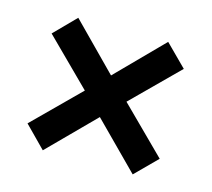

<svg xmlns="http://www.w3.org/2000/svg" viewBox="-68 -602 614 557"><g transform="rotate(15 239.0 -323.0)"><path d="M238 -260 103 -124 40 -188 176 -323 40 -458 103 -522 238 -385 373 -522 437 -458 301 -323 437 -188 373 -124Z"/></g></svg>

Font: Noto Sans Devanagari Condensed SemiBold
Style: Regular
Weight: 600
Width: 3
Designer: Jelle Bosma - Monotype Design Team
Foundry: Monotype Imaging Inc.
Version: Version 2.004; ttfautohint (v1.8.4.7-5d5b)